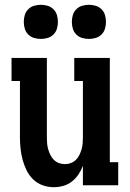

<svg xmlns="http://www.w3.org/2000/svg" viewBox="-20 -771 540 799"><path d="M204 8Q180 8 157.5 0Q135 -8 118 -24.5Q101 -41 90.5 -62.5Q80 -84 74 -106.5Q68 -129 65.5 -152.5Q63 -176 63 -200V-434H28V-530H175V-200Q175 -187 176 -174.5Q177 -162 180.5 -150Q184 -138 189.5 -126.5Q195 -115 204 -106Q213 -97 225 -92.5Q237 -88 250 -88Q263 -88 275 -92.5Q287 -97 296 -106Q305 -115 310.5 -126.5Q316 -138 319.5 -150Q323 -162 324 -174.5Q325 -187 325 -200V-434H289V-530H437V-96H472V0H325V-81Q318 -62 306.5 -45Q295 -28 279 -15.5Q263 -3 243.5 2.5Q224 8 204 8ZM350 -609Q336 -609 322 -613Q308 -617 297.5 -627.5Q287 -638 283 -652Q279 -666 279 -680Q279 -694 283 -708Q287 -722 297.5 -732.5Q308 -743 322 -747Q336 -751 350 -751Q364 -751 378 -747Q392 -743 402.5 -732.5Q413 -722 417 -708Q421 -694 421 -680Q421 -666 417 -652Q413 -638 402.5 -627.5Q392 -617 378 -613Q364 -609 350 -609ZM150 -609Q136 -609 122 -613Q108 -617 97.5 -627.5Q87 -638 83 -652Q79 -666 79 -680Q79 -694 83 -708Q87 -722 97.5 -732.5Q108 -743 122 -747Q136 -751 150 -751Q164 -751 178 -747Q192 -743 202.5 -732.5Q213 -722 217 -708Q221 -694 221 -680Q221 -666 217 -652Q213 -638 202.5 -627.5Q192 -617 178 -613Q164 -609 150 -609Z"/></svg>

Font: Iosevka Slab
Style: Bold
Weight: 700
Monospace: yes
Designer: Belleve Invis
Foundry: Belleve Invis
Version: Version 11.1.1; ttfautohint (v1.8.3)